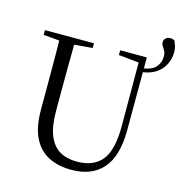

<svg xmlns="http://www.w3.org/2000/svg" viewBox="-126 -985 1054 1115"><g transform="rotate(15 401.5 -428.0)"><path d="M229 -291.5Q229 -198.9 252.3 -143.1Q275.5 -87.3 318.2 -62.8Q360.9 -38.3 419.4 -38.3Q522.2 -38.3 571.4 -100.1Q620.6 -161.8 620.2 -306.5L619.4 -728H657.9L657.1 -285.6Q655.9 -132.5 590.3 -58.2Q524.7 16.1 402 16.1Q323.9 16.1 265.4 -13.2Q206.9 -42.4 174.6 -106.7Q142.4 -171.1 142.4 -276.5V-391Q142.4 -475.8 142.3 -560.6Q142.2 -645.4 140 -728H231.4Q230 -645.8 229.5 -561.4Q229 -477 229 -391ZM179.8 -687.7 45.5 -699.6V-728H339.9V-699.6L201.1 -687.7ZM641.2 -686.7H625.4L497.5 -699.6V-728H641.2ZM643.5 -637.9 639.7 -659.7Q701.7 -665.5 726.8 -693.1Q751.8 -720.6 751.8 -758.3Q751.8 -778.5 744.7 -791.5Q737.5 -804.5 730.5 -815.1Q723.4 -825.7 723.4 -838.8Q723.4 -851.7 734.1 -861.7Q744.8 -871.7 760.3 -871.7Q768 -871.7 774.5 -870Q781.1 -868.4 787.9 -863.6Q793.3 -850.3 798.4 -834.6Q803.5 -818.9 803.5 -798.1Q803.5 -758.4 785.6 -723.2Q767.7 -687.9 732.2 -665.1Q696.7 -642.3 643.5 -637.9Z"/></g></svg>

Font: Noto Serif SC
Style: Regular
Weight: 200
Designer: Ryoko NISHIZUKA 西塚涼子 (kana & ideographs); Frank Grießhammer (Latin, Greek & Cyrillic); Wenlong ZHANG 张文龙 (bopomofo); San
Foundry: Adobe
Version: Version 2.001;hotconv 1.1.0;makeotfexe 2.6.0